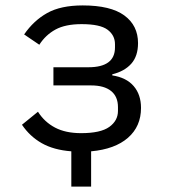

<svg xmlns="http://www.w3.org/2000/svg" viewBox="-20 -548 640 708"><path d="M243 10Q178 5 134 -20Q90 -45 61 -88L120 -136Q144 -98 183 -77.5Q222 -57 279 -57Q351 -57 383 -80Q415 -103 415 -139V-153Q415 -192 389.5 -212.5Q364 -233 316 -233H177V-300H306Q404 -300 404 -373V-385Q404 -418 376.5 -438.5Q349 -459 281 -459Q221 -459 184.5 -439Q148 -419 125 -383L69 -421Q104 -472 154 -500Q204 -528 285 -528Q388 -528 438.5 -491Q489 -454 489 -389Q489 -341 464 -313Q439 -285 394 -274V-270Q446 -262 473 -230.5Q500 -199 500 -150Q500 -82 452 -40Q404 2 316 10V140H243Z"/></svg>

Font: IBM Plaex Mono
Style: Regular
Weight: 400
Designer: Mike Abbink, Paul van der Laan, Pieter van Rosmalen
Foundry: Bold Monday
Version: Version 2.003